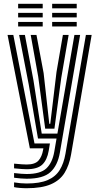

<svg xmlns="http://www.w3.org/2000/svg" viewBox="-20 -785 525 1016"><path d="M121 211Q103.2 211 84.4 209.4Q65.5 207.8 54.5 205.2V180.2Q70.8 183 88.6 184.5Q106.5 186 121 186Q190.5 186 232.4 167.9Q274.2 149.8 296 114.5Q317.8 79.2 326.5 28L434.5 -600H465L356 33Q346.2 90 321.6 129.8Q297 169.5 249 190.2Q201 211 121 211ZM121 110.5Q100.5 110.5 54.5 105.8V81Q80.8 83.2 95.2 84.4Q109.8 85.5 121 85.5Q164.8 85.5 183.4 65Q202 44.5 208.2 7.5L209.5 0H138L20 -600H50.5L162.5 -26H244.2L237.8 12.5Q229.5 61.5 203.8 86Q178 110.5 121 110.5ZM121 160.8Q108 160.8 90.5 159.4Q73 158 54.5 155.5V130.8Q97.5 135.8 121 135.8Q194 135.8 225.6 105.8Q257.2 75.8 267.2 17.8L279.2 -52H181L132 -338L81.2 -600H111.8L157.2 -359L200.8 -78H283.8L373.8 -600H404L296.8 22.8Q285.2 90.5 247 125.6Q208.8 160.8 121 160.8ZM219.2 -104 182.2 -379.2 142.5 -600H173L210.8 -398.5L240.8 -130H246L279 -404L312.8 -600H343.2L304.2 -373.2L268 -104ZM256 -741V-765H386V-741ZM76 -741V-765H206V-741ZM76 -693V-717H206V-693ZM256 -693V-717H386V-693ZM76 -645V-669H206V-645ZM256 -645V-669H386V-645Z"/></svg>

Font: Big Shoulders Inline Display Black
Style: Regular
Weight: 900
Designer: Patric King
Foundry: XO Type Co
Version: Version 1.000